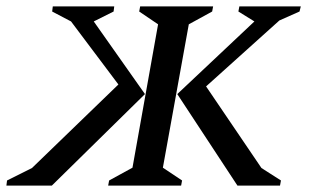

<svg xmlns="http://www.w3.org/2000/svg" viewBox="-43 -580 973 600"><path d="M295 0 298 -16 371 -56 451 -504 392 -544 395 -560H623L620 -544L547 -504L466 -56L526 -16L523 0ZM699 0 511 -286 752 -513 702 -544 705 -560H897L893 -544L830 -516L601 -310L774 -55L835 -16L832 0ZM119 0H-23L-21 -16L57 -55L327 -316L179 -513L120 -544L122 -560H314L312 -544L250 -513L410 -286Z"/></svg>

Font: Spectral SC Medium
Style: Italic
Weight: 500
Italic angle: -10°
Designer: Jean-Baptiste Levee
Foundry: Production Type
Version: Version 2.001